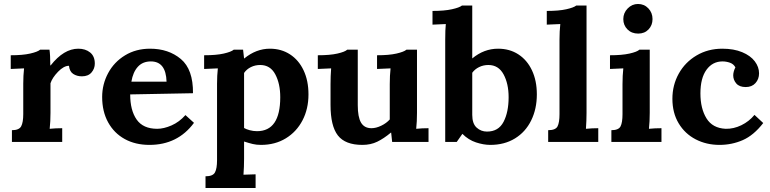

<svg xmlns="http://www.w3.org/2000/svg" viewBox="-20 -714 3873 966"><path d="M457 -394Q457 -369 440.5 -349.5Q424 -330 392 -330Q367 -330 348.5 -342Q330 -354 327 -383Q301 -383 272 -353Q243 -323 234 -295V-146Q234 -103 230 -66Q260 -69 293 -69V0H40V-59Q76 -59 86.5 -78.5Q97 -98 97 -140V-293Q97 -334 101 -370L34 -367V-436Q94 -436 131.5 -444.5Q169 -453 182 -464H229Q233 -438 233 -385H235Q301 -469 374 -469Q410 -469 433.5 -450Q457 -431 457 -394Z M951 -245 635 -239Q635 -159 667.5 -112.5Q700 -66 771 -66Q804 -66 843 -83Q882 -100 913 -135L956 -96Q874 15 732 15Q661 15 607.5 -14.5Q554 -44 524 -98.5Q494 -153 494 -226Q494 -290 524 -346Q554 -402 609 -435.5Q664 -469 735 -469Q828 -469 890 -417Q952 -365 951 -245ZM641 -303H818Q815 -405 739 -405Q698 -405 673.5 -378Q649 -351 641 -303Z M1532 -239Q1532 -166 1502 -108.5Q1472 -51 1418 -18Q1364 15 1293 15Q1270 15 1251.5 10.5Q1233 6 1208 -2V85Q1208 125 1205 165L1266 163V232H1014V173Q1051 173 1061.5 153.5Q1072 134 1072 92V-293Q1072 -334 1076 -370L1007 -367V-436Q1068 -436 1105.5 -444.5Q1143 -453 1156 -464H1203Q1205 -448 1208 -420H1209Q1269 -469 1338 -469Q1395 -469 1439 -440.5Q1483 -412 1507.5 -360Q1532 -308 1532 -239ZM1208 -347V-70Q1218 -64 1236 -59Q1254 -54 1273 -54Q1390 -54 1390 -225Q1390 -293 1365 -340Q1340 -387 1289 -387Q1264 -387 1242.5 -376.5Q1221 -366 1208 -347Z M2074 -66Q2104 -69 2136 -69V0H1953L1948 -47H1947Q1911 -17 1878 -1Q1845 15 1803 15Q1717 15 1680 -32.5Q1643 -80 1643 -186V-291Q1643 -330 1646 -370L1579 -367V-436Q1640 -436 1677.5 -444.5Q1715 -453 1727 -464H1780V-185Q1780 -125 1796.5 -97Q1813 -69 1849 -69Q1872 -69 1898 -81.5Q1924 -94 1941 -113V-291Q1941 -334 1945 -370L1877 -367V-436Q1937 -436 1974.5 -444.5Q2012 -453 2025 -464H2078V-146Q2078 -103 2074 -66Z M2486 -469Q2544 -469 2588 -440.5Q2632 -412 2656.5 -360Q2681 -308 2681 -239Q2681 -166 2652.5 -108Q2624 -50 2571 -17.5Q2518 15 2447 15Q2413 15 2375 2.5Q2337 -10 2307 -40H2306L2278 0H2220V-514Q2220 -566 2223 -593L2156 -590V-659Q2216 -659 2254 -667.5Q2292 -676 2304 -686H2356V-420Q2415 -469 2486 -469ZM2356 -348V-136Q2356 -92 2378 -72Q2400 -52 2430 -52Q2488 -52 2513.5 -101Q2539 -150 2539 -225Q2539 -293 2513.5 -340Q2488 -387 2437 -387Q2412 -387 2390.5 -376.5Q2369 -366 2356 -348Z M2928 -66Q2960 -69 2990 -69V0H2738V-59Q2775 -59 2785 -78Q2795 -97 2795 -140V-514Q2795 -557 2799 -593L2731 -590V-659Q2792 -659 2829.5 -667.5Q2867 -676 2879 -686H2931V-146Q2931 -108 2928 -66Z M3263 -618Q3263 -587 3243 -566Q3223 -545 3191 -545Q3158 -545 3137 -566Q3116 -587 3116 -618Q3116 -649 3138 -671.5Q3160 -694 3190 -694Q3221 -694 3242 -672Q3263 -650 3263 -618ZM3245 -66Q3275 -69 3308 -69V0H3056V-59Q3092 -59 3102 -78Q3112 -97 3112 -140V-291Q3112 -334 3116 -370L3049 -367V-436Q3109 -436 3147 -444.5Q3185 -453 3197 -464H3249V-146Q3249 -103 3245 -66Z M3799 -345Q3799 -316 3781 -296Q3763 -276 3732 -276Q3700 -276 3684.5 -294Q3669 -312 3669 -335Q3669 -344 3672 -355Q3675 -366 3680 -375Q3671 -392 3652.5 -398.5Q3634 -405 3615 -405Q3565 -405 3534.5 -363Q3504 -321 3504 -244Q3504 -168 3534.5 -118.5Q3565 -69 3631 -66Q3671 -65 3710 -84Q3749 -103 3776 -136L3820 -95Q3772 -33 3717 -9Q3662 15 3600 15Q3534 15 3480 -13Q3426 -41 3394.5 -93.5Q3363 -146 3363 -217Q3363 -286 3395 -343.5Q3427 -401 3484.5 -435Q3542 -469 3614 -469Q3672 -469 3714 -451.5Q3756 -434 3777.5 -405.5Q3799 -377 3799 -345Z"/></svg>

Font: Sumana
Style: Bold
Weight: 700
Designer: Cyreal, Alexei Vanyashin (Devanagari), Olga Karpushina (Latin)
Foundry: Cyreal
Version: Version 1.015;PS 001.015;hotconv 1.0.70;makeotf.lib2.5.58329